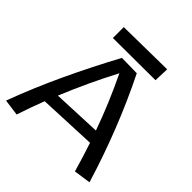

<svg xmlns="http://www.w3.org/2000/svg" viewBox="-230 -1022 1228 1228"><g transform="rotate(45 383.5 -408.5)"><path d="M629.9 27.8Q615.7 -22 600.6 -71Q585.4 -120.1 568.8 -169.9L175.8 -152.8Q157.7 -106 141.1 -59.6Q124.5 -13.2 108.9 34.2L-2 19Q66.9 -165.5 150.6 -344.2Q234.4 -522.9 329.1 -698.2L465.8 -695.8Q549.8 -526.4 619.1 -350.3Q688.5 -174.3 745.1 11.2ZM387.2 -617.2Q337.9 -523.4 293.9 -429Q250 -334.5 210 -237.8L540 -252Q506.8 -345.7 468.8 -436Q430.7 -526.4 387.2 -617.2ZM585.4 -851.1 582 -749 198.2 -747.1V-845.7Z"/></g></svg>

Font: McLaren
Style: Regular
Weight: 400
Designer: Astigmatic (AOETI)
Foundry: Astigmatic (AOETI)
Version: Version 1.000